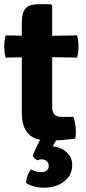

<svg xmlns="http://www.w3.org/2000/svg" viewBox="-22 -669 412 920"><path d="M82.5 -559Q82.5 -609 101 -629Q119.5 -649 163.5 -649H221.5L228 -642.5V-155.5Q228 -133.5 238.2 -121.2Q248.5 -109 272 -109H330Q341.5 -74.5 341.5 -38Q341.5 -30 341 -21Q340.5 -12 338 -4.5Q311 -1 276 2Q241 5 211 5Q145.5 5 114 -27.8Q82.5 -60.5 82.5 -129ZM347.5 -499.5Q354 -473 354 -447Q354 -418.5 347.5 -393L164 -396L5 -393Q-1.5 -418.5 -1.5 -447Q-1.5 -473 5 -499.5L168 -496.5ZM135 77Q140.5 61 152.8 35.5Q165 10 174.5 -5.5H253.5Q248 1 241.2 12.8Q234.5 24.5 230.5 32.5Q271.5 36 297.8 60.8Q324 85.5 324 121Q324 169.5 285.8 200Q247.5 230.5 187.5 230.5Q163 230.5 139.2 223.8Q115.5 217 102.5 207.5Q103.5 191 109.8 173Q116 155 127 142.5Q135.5 148 148 152Q160.5 156 174 156Q192 156 201.8 147.8Q211.5 139.5 211.5 126Q211.5 112.5 202.2 103.5Q193 94.5 177.5 94.5Q171.5 94.5 166.5 95.8Q161.5 97 157 99Q141 92 135 77Z"/></svg>

Font: Signika Negative
Style: Bold
Weight: 700
Designer: Anna Giedry
Foundry: Anna Giedry
Version: Version 2.001